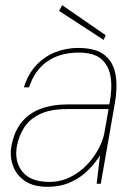

<svg xmlns="http://www.w3.org/2000/svg" viewBox="-20 -709 525 741"><path d="M163 12Q110 12 77 -10Q44 -32 30.5 -68Q17 -104 24 -145Q35 -203 64 -238Q93 -273 138 -289.5Q183 -306 239 -306H402Q414 -367 407 -411.5Q400 -456 371 -481Q342 -506 284 -506Q213 -506 164 -473Q115 -440 92 -372H72Q89 -425 121 -458.5Q153 -492 194.5 -508Q236 -524 281 -524Q351 -524 385 -495.5Q419 -467 426.5 -418Q434 -369 423 -309L369 0H353L366 -109Q358 -96 341.5 -75.5Q325 -55 300.5 -35Q276 -15 242 -1.5Q208 12 163 12ZM170 -7Q214 -7 251 -25.5Q288 -44 315.5 -73Q343 -102 360.5 -135Q378 -168 383 -197L399 -288H239Q175 -288 135 -269Q95 -250 74 -218Q53 -186 45 -144Q35 -86 66.5 -46.5Q98 -7 170 -7ZM380 -555 208 -667 220 -689 388 -573Z"/></svg>

Font: DM Sans 12pt Thin
Style: Italic
Weight: 250
Italic angle: -10°
Version: Version 4.004;gftools[0.9.30]